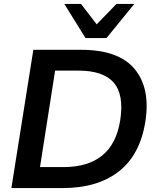

<svg xmlns="http://www.w3.org/2000/svg" viewBox="-20 -959 802 979"><path d="M38 0 150 -705H394Q586 -705 667 -606.5Q748 -508 721 -338Q694 -169 585.5 -84.5Q477 0 299 0ZM184 -107H303Q556 -107 593 -346Q613 -476 560 -537.5Q507 -599 379 -599H261ZM416 -765 308 -939H393L473 -835L574 -939H665L523 -765Z"/></svg>

Font: Mulish
Style: Bold Italic
Weight: 700
Italic angle: -9°
Designer: Vernon Adams
Foundry: Vernon Adams
Version: Version 3.603; ttfautohint (v1.8.3)